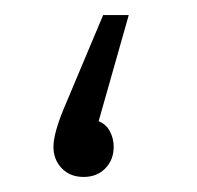

<svg xmlns="http://www.w3.org/2000/svg" viewBox="-20 -292 261 255"><path d="M51 -97Q51 -114 64 -146L117 -272H151L111 -131Q121 -127 126 -117.5Q131 -108 131 -97Q131 -80 120 -68.5Q109 -57 91 -57Q73 -57 62 -68.5Q51 -80 51 -97Z"/></svg>

Font: FiraGO ExtraLight
Style: Regular
Weight: 200
Designer: bBox Type
Foundry: bBox Type GmbH
Version: Version 1.001